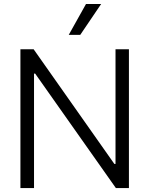

<svg xmlns="http://www.w3.org/2000/svg" viewBox="-20 -958 761 978"><path d="M636.7 0H570.3L159.2 -583H153.3V0H84V-707H151.4L562.5 -123H568.4V-707H636.7ZM418 -937.5H495.1L388.7 -780.3H330.1Z"/></svg>

Font: Pretendard Light
Style: Regular
Weight: 300
Designer: Base glyphs from Inter by Rasmus Andersson; Hangeul glyphs from Noto Sans CJK(Source Han Sans) by Jang Soo-young and Kan
Foundry: Kil Hyung-jin
Version: Version 1.309